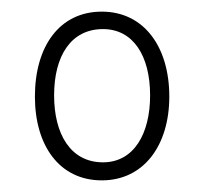

<svg xmlns="http://www.w3.org/2000/svg" viewBox="-20 -747 350 330"><path d="M155 -437C227 -437 271 -497 271 -581C271 -667 227 -727 155 -727C82 -727 40 -667 40 -581C40 -497 82 -437 155 -437ZM157 -468C101 -468 73 -517 73 -583C73 -651 102 -697 157 -697C209 -697 238 -651 238 -583C238 -517 210 -468 157 -468Z"/></svg>

Font: Noto Serif Hebrew ExtraCondensed Light
Style: Regular
Weight: 300
Width: 2
Designer: Monotype Design Team
Foundry: Monotype Imaging Inc.
Version: Version 2.004